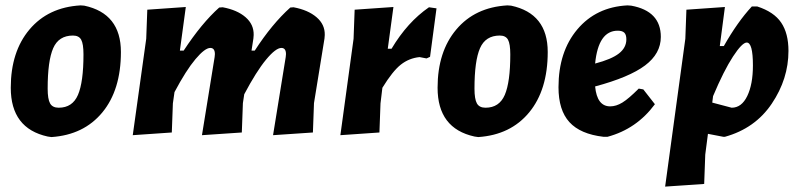

<svg xmlns="http://www.w3.org/2000/svg" viewBox="-20 -498 2963 713"><path d="M279 -478 293 -477Q429 -448 429 -305Q429 -164 360 -80.5Q291 3 171 11L157 9Q20 -21 20 -172Q20 -306 89.5 -388.5Q159 -471 279 -478ZM251 -366Q198 -366 177.5 -319Q157 -272 157 -169Q157 -130 166 -114Q175 -98 198 -98Q249 -98 269.5 -145.5Q290 -193 290 -296Q290 -335 281.5 -350.5Q273 -366 251 -366Z M670 -472 648 -310H662Q729 -412 794 -470L807 -471Q861 -461 892 -434Q923 -407 922 -368L921 -355L914 -310H926Q990 -409 1058 -470L1070 -471Q1124 -461 1155.5 -434Q1187 -407 1186 -368L1185 -355L1146 -115L1142 -6L994 4L1041 -286L1042 -297Q1042 -320 1025 -320Q1004 -320 968 -276.5Q932 -233 887 -148L882 -115L878 -6L730 4L777 -286L778 -297Q778 -320 761 -320Q741 -320 706 -278.5Q671 -237 628 -156L622 -114L618 -6L473 4L523 -354L527 -462Z M1441 -472 1420 -317H1434Q1493 -416 1573 -471L1601 -467L1577 -287L1564 -281L1538 -286Q1499 -282 1468.5 -258Q1438 -234 1400 -172L1393 -114L1389 -6L1244 4L1293 -354L1297 -462Z M1864 -478 1878 -477Q2014 -448 2014 -305Q2014 -164 1945 -80.5Q1876 3 1756 11L1742 9Q1605 -21 1605 -172Q1605 -306 1674.5 -388.5Q1744 -471 1864 -478ZM1836 -366Q1783 -366 1762.5 -319Q1742 -272 1742 -169Q1742 -130 1751 -114Q1760 -98 1783 -98Q1834 -98 1854.5 -145.5Q1875 -193 1875 -296Q1875 -335 1866.5 -350.5Q1858 -366 1836 -366Z M2412 -111Q2344 -19 2236 10H2221Q2135 0 2094.5 -44.5Q2054 -89 2054 -174Q2054 -306 2124 -389Q2194 -472 2310 -478L2324 -477Q2434 -457 2434 -361Q2434 -299 2375.5 -255Q2317 -211 2190 -177Q2197 -103 2246 -103Q2268 -103 2291 -117Q2314 -131 2352 -169L2369 -166ZM2274 -384Q2202 -384 2190 -262Q2251 -278 2278.5 -299.5Q2306 -321 2306 -352Q2306 -369 2298.5 -376.5Q2291 -384 2274 -384Z M2672 -472 2653 -327H2668Q2719 -417 2772 -474H2792Q2854 -454 2881 -414Q2908 -374 2908 -309Q2908 -205 2846 -113Q2784 -21 2672 10H2666L2609 -1L2599 76L2595 185L2450 195L2525 -354L2529 -462ZM2753 -340Q2736 -340 2702 -288Q2668 -236 2628 -141L2625 -117L2697 -98Q2734 -98 2755 -141.5Q2776 -185 2776 -255Q2776 -340 2753 -340Z"/></svg>

Font: Alegreya Sans ExtraBold
Style: Italic
Weight: 800
Italic angle: -7°
Designer: Juan Pablo del Peral
Foundry: Huerta Tipografica
Version: Version 2.007